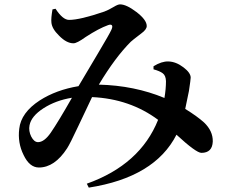

<svg xmlns="http://www.w3.org/2000/svg" viewBox="-20 -788 1040 878"><path d="M309 -341Q235 -329 179 -293Q123 -257 115 -215Q110 -189 123 -163Q136 -138 154 -138Q182 -138 212 -181Q247 -232 309 -341ZM682 -485Q719 -508 750 -507Q785 -506 819 -480Q852 -455 852 -433Q852 -425 844 -372L827 -290Q882 -256 913 -228Q954 -189 953 -141Q951 -89 901 -89Q877 -89 787 -172Q688 23 386 70L377 52Q621 -35 703 -240Q574 -336 401 -344L337 -209Q300 -130 287 -110Q230 -22 158 -22Q115 -22 88 -79Q60 -135 68 -199Q76 -273 162 -329Q237 -377 339 -394Q358 -427 428 -544Q481 -633 489 -651Q496 -666 492 -672Q487 -678 474 -673Q432 -658 372 -619Q332 -590 316 -590Q284 -590 250 -625Q217 -657 215 -686Q213 -704 220 -745L234 -748Q267 -697 296 -697Q346 -697 457 -735Q476 -742 501 -757Q519 -768 529 -768Q558 -768 604 -733Q651 -697 651 -669Q651 -653 626 -635Q584 -603 578 -597Q507 -526 432 -401Q595 -397 732 -340Q739 -382 739 -417Q738 -443 724 -453Q711 -463 682 -471Z"/></svg>

Font: Source Han Serif JP
Style: Bold
Weight: 700
Designer: Ryoko NISHIZUKA  (kana & ideographs); Frank Grießhammer (Latin, Greek & Cyrillic); Wenlong ZHANG  (bopomofo); Sandoll Co
Foundry: Adobe Systems Incorporated
Version: Version 1.000;PS 1;hotconv 16.6.53;makeotf.lib2.5.65590